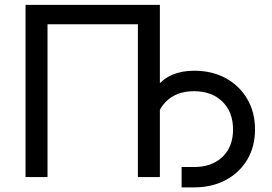

<svg xmlns="http://www.w3.org/2000/svg" viewBox="-20 -748 1148 811"><path d="M655.3 -727.5V0H562.5V-645.5H180.7V0H87.9V-727.5ZM747.1 43.5V-42.5H799.3Q875 -42.5 919.7 -85.2Q964.4 -127.9 964.4 -201.2Q964.4 -274.9 919.4 -318.8Q874.5 -362.8 799.3 -362.8Q723.1 -362.8 678.7 -316.4Q634.3 -270 634.3 -189.9H590.8Q590.8 -317.4 643.6 -383.3Q696.3 -449.2 800.8 -449.2Q876 -449.2 933.6 -417.7Q991.2 -386.2 1024.2 -330.3Q1057.1 -274.4 1057.1 -201.2Q1057.1 -128.4 1024.2 -73.2Q991.2 -18.1 933.1 12.7Q875 43.5 799.3 43.5Z"/></svg>

Font: Inter
Style: Regular
Weight: 400
Designer: Rasmus Andersson
Foundry: rsms
Version: Version 4.001;git-9221beed3